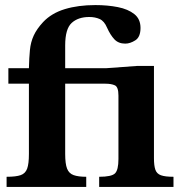

<svg xmlns="http://www.w3.org/2000/svg" viewBox="-20 -737 719 757"><path d="M320 0H6V-40Q43 -40 61.5 -46.5Q80 -53 87 -72Q94 -91 94 -130V-407H13V-468H94Q95 -509 98 -540Q101 -571 113 -597Q125 -623 150 -650Q183 -685 235.5 -701Q288 -717 356 -717Q404 -717 444.5 -709Q485 -701 509.5 -681.5Q534 -662 534 -627Q534 -591 513.5 -578Q493 -565 474 -565Q447 -565 431 -582Q415 -599 402 -628Q391 -654 373 -662Q355 -670 332 -670Q288 -670 262.5 -646.5Q237 -623 237 -558V-468H410V-407H237V-130Q237 -91 244.5 -72Q252 -53 270.5 -46.5Q289 -40 320 -40ZM664 0H371V-40Q420 -40 433.5 -53.5Q447 -67 447 -110V-360Q447 -394 433 -400.5Q419 -407 396 -407H370V-466L520 -477H587V-113Q587 -84 592.5 -68Q598 -52 614.5 -46Q631 -40 664 -40Z"/></svg>

Font: STIX Two Text
Style: Bold
Weight: 700
Designer: Ross Mills, John Hudson & Paul Hanslow, Tiro Typeworks Ltd; with prior portions MicroPress Inc., and Coen Hoffman.
Foundry: Tiro Typeworks Ltd
Version: Version 2.13 b171